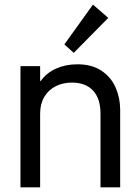

<svg xmlns="http://www.w3.org/2000/svg" viewBox="-20 -800 598 820"><path d="M67.4 -517.6H151.4V-454.1H153.8Q178.7 -488.8 219.5 -507.1Q260.3 -525.4 310.5 -525.4Q372.6 -525.4 413.6 -497.8Q454.6 -470.2 473.9 -426Q493.2 -381.8 493.2 -332V0H409.2V-314.5Q409.2 -379.4 377.2 -413.3Q345.2 -447.3 287.1 -447.3Q248.5 -447.3 217.8 -431.6Q187 -416 169.2 -386.2Q151.4 -356.4 151.4 -314.5V0H67.4ZM254.9 -610.4 377 -780.3 442.4 -723.6 294.9 -574.2Z"/></svg>

Font: Reddit Sans Vanilla
Style: Regular
Weight: 400
Designer: Stephen Hutchings
Foundry: Reddit
Version: Version 1.013